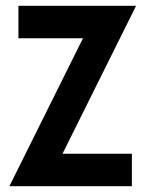

<svg xmlns="http://www.w3.org/2000/svg" viewBox="-20 -645 512 665"><path d="M12.5 0H436.8V-112.5H196.5L451.4 -625H43.8V-512.5H267.4Z"/></svg>

Font: Afacad
Style: Bold
Weight: 700
Designer: Kristian Moeller
Foundry: Dicotype
Version: Version 1.000